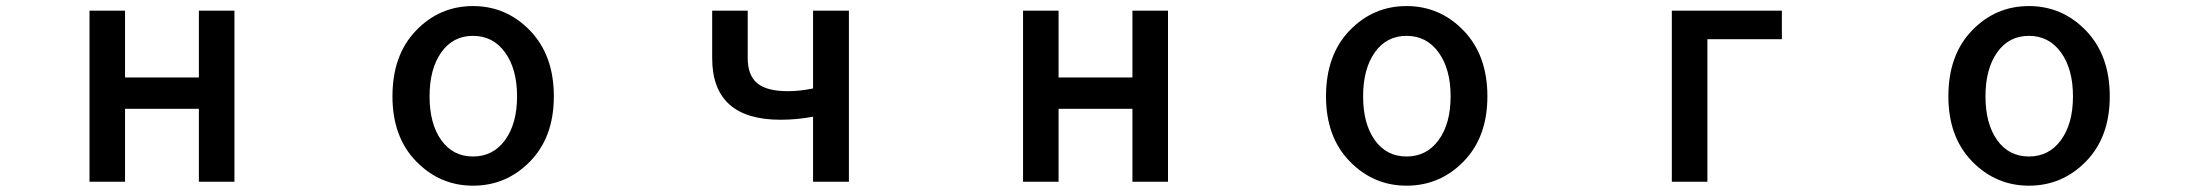

<svg xmlns="http://www.w3.org/2000/svg" viewBox="-20 -584 7040 617"><path d="M267.6 0V-549.8H381.8V-335H619.1V-549.8H733.4V0H619.1V-234.4H381.8V0Z M1500 12.7Q1393.6 12.7 1317.4 -65.4Q1241.2 -143.6 1241.2 -274.4Q1241.2 -407.2 1316.9 -485.8Q1392.6 -564.5 1500 -564.5Q1607.4 -564.5 1683.6 -485.4Q1759.8 -406.2 1759.8 -274.4Q1759.8 -143.6 1683.6 -65.4Q1607.4 12.7 1500 12.7ZM1397.9 -133.8Q1435.5 -81.1 1500 -81.1Q1564.5 -81.1 1603 -133.8Q1641.6 -186.5 1641.6 -274.4Q1641.6 -362.3 1603 -415.5Q1564.5 -468.8 1500 -468.8Q1435.5 -468.8 1397.9 -415.5Q1360.4 -362.3 1360.4 -274.4Q1360.4 -186.5 1397.9 -133.8Z M2592.8 0V-209Q2541 -199.2 2488.3 -199.2Q2268.6 -199.2 2268.6 -397.5V-549.8H2382.8V-397.5Q2382.8 -341.8 2413.6 -316.4Q2444.3 -291 2511.7 -291Q2550.8 -291 2592.8 -299.8V-549.8H2708V0Z M3267.6 0V-549.8H3381.8V-335H3619.1V-549.8H3733.4V0H3619.1V-234.4H3381.8V0Z M4500 12.7Q4393.6 12.7 4317.4 -65.4Q4241.2 -143.6 4241.2 -274.4Q4241.2 -407.2 4316.9 -485.8Q4392.6 -564.5 4500 -564.5Q4607.4 -564.5 4683.6 -485.4Q4759.8 -406.2 4759.8 -274.4Q4759.8 -143.6 4683.6 -65.4Q4607.4 12.7 4500 12.7ZM4397.9 -133.8Q4435.5 -81.1 4500 -81.1Q4564.5 -81.1 4603 -133.8Q4641.6 -186.5 4641.6 -274.4Q4641.6 -362.3 4603 -415.5Q4564.5 -468.8 4500 -468.8Q4435.5 -468.8 4397.9 -415.5Q4360.4 -362.3 4360.4 -274.4Q4360.4 -186.5 4397.9 -133.8Z M5352.5 0V-549.8H5706.1V-458H5466.8V0Z M6500 12.7Q6393.6 12.7 6317.4 -65.4Q6241.2 -143.6 6241.2 -274.4Q6241.2 -407.2 6316.9 -485.8Q6392.6 -564.5 6500 -564.5Q6607.4 -564.5 6683.6 -485.4Q6759.8 -406.2 6759.8 -274.4Q6759.8 -143.6 6683.6 -65.4Q6607.4 12.7 6500 12.7ZM6397.9 -133.8Q6435.5 -81.1 6500 -81.1Q6564.5 -81.1 6603 -133.8Q6641.6 -186.5 6641.6 -274.4Q6641.6 -362.3 6603 -415.5Q6564.5 -468.8 6500 -468.8Q6435.5 -468.8 6397.9 -415.5Q6360.4 -362.3 6360.4 -274.4Q6360.4 -186.5 6397.9 -133.8Z"/></svg>

Font: Gen Shin Gothic Monospace Medium
Style: Regular
Weight: 500
Designer: [Source Han Sans]
Ryoko NISHIZUKA  (kana & ideographs); Paul D. Hunt (Latin, Greek & Cyrillic); Wenlong ZHANG  (bopomofo
Version: Version 1.002.20150607